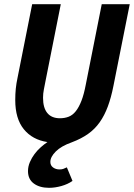

<svg xmlns="http://www.w3.org/2000/svg" viewBox="-20 -672 641 919"><path d="M215 227Q170 227 142 206.5Q114 186 114 147Q114 125 123 104Q132 83 145.5 65Q159 47 175.5 32.5Q192 18 207 8Q135 -3 94 -53.5Q53 -104 53 -193Q53 -222 55.5 -247Q58 -272 64 -300L134 -652H271L198 -285Q194 -264 190 -244Q186 -224 186 -204Q186 -156 206.5 -131Q227 -106 267 -106Q290 -106 309 -113.5Q328 -121 343 -140Q358 -159 370 -190Q382 -221 391 -269L467 -652H601L523 -261Q512 -205 496 -162Q480 -119 457 -86.5Q434 -54 401.5 -31Q369 -8 324 9Q273 27 247 53Q221 79 221 103Q221 120 234 129.5Q247 139 265 139Q275 139 282.5 136.5Q290 134 300 129L327 194Q304 210 273.5 218.5Q243 227 215 227Z"/></svg>

Font: Source Code Pro
Style: Bold Italic
Weight: 700
Italic angle: -11°
Monospace: yes
Designer: Paul D. Hunt, Teo Tuominen
Foundry: Adobe Systems Incorporated
Version: Version 1.050;PS 1.000;hotconv 16.6.51;makeotf.lib2.5.65220